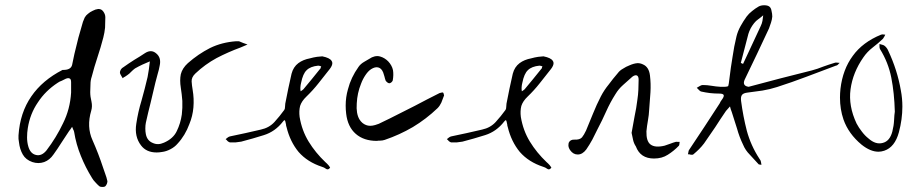

<svg xmlns="http://www.w3.org/2000/svg" viewBox="-20 -660 3541 745"><path d="M222.7 -388.7Q254.9 -387.7 259.8 -408.2Q264.6 -429.7 268.6 -450.2Q276.4 -482.4 284.2 -513.7Q293 -544.9 301.8 -575.2Q304.7 -583 308.6 -591.8Q313.5 -600.6 321.3 -606.4Q329.1 -613.3 339.8 -618.2Q350.6 -624 360.4 -625Q362.3 -625 363.3 -625Q374 -625 380.9 -615.2Q388.7 -604.5 388.7 -592.8Q388.7 -573.2 387.7 -552.7Q385.7 -533.2 380.9 -514.6Q371.1 -476.6 358.4 -438.5Q345.7 -400.4 335.9 -362.3Q331.1 -348.6 331.1 -333Q330.1 -317.4 330.1 -302.7Q330.1 -285.2 335 -265.6Q338.9 -247.1 334 -230.5Q315.4 -168 338.9 -116.2Q362.3 -63.5 379.9 -9.8Q383.8 2.9 388.7 15.6Q393.6 28.3 396.5 42Q397.5 43 396.5 44.9Q396.5 48.8 394.5 53.7Q391.6 60.5 387.7 63.5Q383.8 65.4 378.9 65.4Q377 65.4 376 65.4Q369.1 65.4 365.2 62.5Q356.4 54.7 349.6 46.9Q341.8 39.1 336.9 30.3Q311.5 -10.7 293.9 -54.7Q275.4 -99.6 267.6 -148.4Q266.6 -153.3 263.7 -158.2Q261.7 -163.1 259.8 -168Q256.8 -164.1 253.9 -159.2Q251 -155.3 248 -151.4Q232.4 -127.9 217.8 -105.5Q203.1 -82 187.5 -60.5Q172.9 -39.1 151.4 -31.2Q128.9 -23.4 105.5 -31.2Q80.1 -40 68.4 -60.5Q56.6 -81.1 53.7 -107.4Q52.7 -115.2 51.8 -121.1Q51.8 -127.9 51.8 -134.8Q51.8 -134.8 51.8 -134.8Q57.6 -222.7 101.6 -286.1Q144.5 -348.6 222.7 -388.7ZM255.9 -340.8Q255.9 -353.5 250 -355.5Q245.1 -358.4 235.4 -354.5Q227.5 -350.6 219.7 -346.7Q210.9 -343.8 204.1 -338.9Q156.2 -307.6 127 -262.7Q96.7 -218.8 87.9 -163.1Q85 -145.5 85 -127Q85 -108.4 89.8 -91.8Q97.7 -63.5 120.1 -58.6Q141.6 -53.7 160.2 -76.2Q198.2 -126 224.6 -181.6Q252 -236.3 255.9 -300.8Q255.9 -311.5 255.9 -321.3Q255.9 -331.1 255.9 -340.8Z M907.2 -500Q916 -496.1 923.8 -493.2Q932.6 -490.2 940.4 -487.3Q933.6 -484.4 926.8 -481.4Q918.9 -478.5 913.1 -475.6Q865.2 -458 820.3 -434.6Q775.4 -410.2 738.3 -375Q722.7 -360.4 723.6 -343.8Q724.6 -328.1 727.5 -311.5Q733.4 -277.3 730.5 -243.2Q727.5 -209 714.8 -178.7Q707 -157.2 695.3 -137.7Q683.6 -118.2 668.9 -102.5Q658.2 -89.8 641.6 -81.1Q625 -72.3 608.4 -70.3Q597.7 -68.4 587.9 -68.4Q547.9 -68.4 527.3 -95.7Q501 -129.9 508.8 -179.7Q515.6 -225.6 529.3 -270.5Q542 -315.4 552.7 -361.3Q555.7 -376 557.6 -390.6Q559.6 -406.2 561.5 -421.9Q546.9 -416 532.2 -409.2Q517.6 -402.3 503.9 -394.5Q496.1 -388.7 489.3 -381.8Q482.4 -374 473.6 -368.2Q469.7 -365.2 464.8 -362.3Q460 -360.4 456.1 -356.4Q453.1 -362.3 449.2 -368.2Q445.3 -374 445.3 -378.9Q445.3 -383.8 449.2 -390.6Q453.1 -396.5 459 -399.4Q479.5 -414.1 501 -427.7Q522.5 -440.4 543 -454.1Q567.4 -469.7 586.9 -452.1Q606.4 -435.5 599.6 -405.3Q596.7 -388.7 591.8 -373Q587.9 -356.4 583 -339.8Q574.2 -300.8 564.5 -261.7Q554.7 -223.6 545.9 -183.6Q543.9 -173.8 543.9 -161.1Q543.9 -149.4 545.9 -139.6Q550.8 -114.3 572.3 -105.5Q592.8 -95.7 616.2 -106.4Q652.3 -122.1 666 -151.4Q680.7 -181.6 685.5 -215.8Q688.5 -241.2 687.5 -268.6Q685.5 -294.9 681.6 -319.3Q676.8 -348.6 681.6 -372.1Q687.5 -395.5 709 -415Q749 -450.2 794.9 -473.6Q840.8 -496.1 896.5 -500Q899.4 -500 902.3 -500Q903.3 -500 904.3 -500Q906.2 -500 907.2 -500Z M1230.5 -441.4Q1222.7 -440.4 1210 -439.5Q1196.3 -437.5 1182.6 -433.6Q1156.2 -428.7 1137.7 -415Q1118.2 -400.4 1111.3 -374Q1104.5 -345.7 1098.6 -316.4Q1092.8 -287.1 1086.9 -257.8Q1085.9 -252 1085.9 -245.1Q1085.9 -237.3 1083 -233.4Q1065.4 -209 1044.9 -186.5Q1024.4 -164.1 992.2 -157.2Q961.9 -150.4 932.6 -143.6Q902.3 -137.7 873 -130.9Q868.2 -129.9 864.3 -127Q859.4 -123 855.5 -120.1Q859.4 -117.2 863.3 -112.3Q868.2 -108.4 872.1 -107.4Q882.8 -107.4 893.6 -107.4Q905.3 -108.4 916 -110.4Q960.9 -122.1 1003.9 -135.7Q1047.9 -149.4 1078.1 -188.5Q1082 -194.3 1085 -193.4Q1086.9 -191.4 1087.9 -185.5Q1088.9 -181.6 1089.8 -176.8Q1089.8 -171.9 1091.8 -167Q1105.5 -110.4 1138.7 -70.3Q1172.9 -31.2 1229.5 -12.7Q1237.3 -10.7 1245.1 -4.9Q1248 -2.9 1251 -2.9Q1255.9 -2.9 1260.7 -8.8Q1261.7 -9.8 1254.9 -18.6Q1248 -26.4 1242.2 -31.2Q1204.1 -67.4 1177.7 -110.4Q1151.4 -153.3 1142.6 -206.1Q1139.6 -229.5 1144.5 -249Q1150.4 -267.6 1168.9 -285.2Q1194.3 -309.6 1215.8 -336.9Q1238.3 -365.2 1259.8 -392.6Q1269.5 -405.3 1269.5 -415Q1269.5 -419.9 1266.6 -423.8Q1259.8 -435.5 1230.5 -441.4ZM1148.4 -338.9Q1155.3 -374 1169.9 -387.7Q1184.6 -402.3 1214.8 -405.3Q1217.8 -405.3 1220.7 -404.3Q1223.6 -403.3 1226.6 -402.3Q1224.6 -400.4 1224.6 -397.5Q1224.6 -394.5 1222.7 -393.6Q1206.1 -373 1189.5 -352.5Q1173.8 -333 1157.2 -313.5Q1155.3 -311.5 1152.3 -309.6Q1149.4 -307.6 1146.5 -305.7Q1146.5 -309.6 1145.5 -313.5Q1145.5 -316.4 1145.5 -320.3Q1145.5 -325.2 1146.5 -330.1Q1147.5 -335 1148.4 -338.9Z M1323.2 -218.8Q1321.3 -234.4 1321.3 -250Q1321.3 -283.2 1330.1 -313.5Q1341.8 -359.4 1371.1 -400.4Q1378.9 -412.1 1394.5 -420.9Q1409.2 -429.7 1422.9 -437.5Q1433.6 -442.4 1444.3 -442.4Q1450.2 -442.4 1456.1 -440.4Q1472.7 -435.5 1486.3 -421.9Q1501 -406.2 1504.9 -387.7Q1507.8 -369.1 1503.9 -347.7Q1502.9 -344.7 1499 -340.8Q1494.1 -336.9 1491.2 -336.9Q1487.3 -336.9 1483.4 -339.8Q1478.5 -343.8 1476.6 -346.7Q1473.6 -354.5 1471.7 -363.3Q1469.7 -371.1 1466.8 -378.9Q1460 -395.5 1447.3 -398.4Q1435.5 -401.4 1419.9 -391.6Q1408.2 -383.8 1398.4 -369.1Q1387.7 -353.5 1380.9 -335Q1366.2 -298.8 1364.3 -258.8Q1361.3 -218.8 1375 -196.3Q1384.8 -180.7 1400.4 -174.8Q1415 -168.9 1435.5 -174.8Q1450.2 -178.7 1463.9 -186.5Q1478.5 -193.4 1492.2 -200.2Q1541 -224.6 1588.9 -249Q1636.7 -274.4 1685.5 -298.8Q1688.5 -299.8 1693.4 -300.8Q1697.3 -301.8 1699.2 -300.8Q1701.2 -298.8 1702.1 -293.9Q1703.1 -291 1703.1 -289.1Q1703.1 -288.1 1702.1 -287.1Q1697.3 -274.4 1692.4 -261.7Q1686.5 -249 1677.7 -240.2Q1633.8 -198.2 1582 -167Q1530.3 -136.7 1472.7 -117.2Q1463.9 -114.3 1455.1 -114.3Q1446.3 -114.3 1442.4 -113.3Q1391.6 -113.3 1360.4 -140.6Q1329.1 -168 1323.2 -218.8Z M2088.9 -441.4Q2081.1 -440.4 2068.4 -439.5Q2054.7 -437.5 2041 -433.6Q2014.6 -428.7 1996.1 -415Q1976.6 -400.4 1969.7 -374Q1962.9 -345.7 1957 -316.4Q1951.2 -287.1 1945.3 -257.8Q1944.3 -252 1944.3 -245.1Q1944.3 -237.3 1941.4 -233.4Q1923.8 -209 1903.3 -186.5Q1882.8 -164.1 1850.6 -157.2Q1820.3 -150.4 1791 -143.6Q1760.7 -137.7 1731.4 -130.9Q1726.6 -129.9 1722.7 -127Q1717.8 -123 1713.9 -120.1Q1717.8 -117.2 1721.7 -112.3Q1726.6 -108.4 1730.5 -107.4Q1741.2 -107.4 1752 -107.4Q1763.7 -108.4 1774.4 -110.4Q1819.3 -122.1 1862.3 -135.7Q1906.2 -149.4 1936.5 -188.5Q1940.4 -194.3 1943.4 -193.4Q1945.3 -191.4 1946.3 -185.5Q1947.3 -181.6 1948.2 -176.8Q1948.2 -171.9 1950.2 -167Q1963.9 -110.4 1997.1 -70.3Q2031.2 -31.2 2087.9 -12.7Q2095.7 -10.7 2103.5 -4.9Q2106.4 -2.9 2109.4 -2.9Q2114.3 -2.9 2119.1 -8.8Q2120.1 -9.8 2113.3 -18.6Q2106.4 -26.4 2100.6 -31.2Q2062.5 -67.4 2036.1 -110.4Q2009.8 -153.3 2001 -206.1Q1998 -229.5 2002.9 -249Q2008.8 -267.6 2027.3 -285.2Q2052.7 -309.6 2074.2 -336.9Q2096.7 -365.2 2118.2 -392.6Q2127.9 -405.3 2127.9 -415Q2127.9 -419.9 2125 -423.8Q2118.2 -435.5 2088.9 -441.4ZM2006.8 -338.9Q2013.7 -374 2028.3 -387.7Q2043 -402.3 2073.2 -405.3Q2076.2 -405.3 2079.1 -404.3Q2082 -403.3 2085 -402.3Q2083 -400.4 2083 -397.5Q2083 -394.5 2081.1 -393.6Q2064.5 -373 2047.9 -352.5Q2032.2 -333 2015.6 -313.5Q2013.7 -311.5 2010.7 -309.6Q2007.8 -307.6 2004.9 -305.7Q2004.9 -309.6 2003.9 -313.5Q2003.9 -316.4 2003.9 -320.3Q2003.9 -325.2 2004.9 -330.1Q2005.9 -335 2006.8 -338.9Z M2453.1 -272.5Q2456.1 -292 2457 -311.5Q2458 -331.1 2458 -350.6Q2458 -364.3 2451.2 -367.2Q2444.3 -370.1 2433.6 -362.3Q2416 -346.7 2397.5 -330.1Q2379.9 -314.5 2368.2 -294.9Q2347.7 -262.7 2332 -227.5Q2316.4 -192.4 2298.8 -159.2Q2289.1 -138.7 2278.3 -118.2Q2267.6 -98.6 2254.9 -80.1Q2240.2 -60.5 2221.7 -60.5Q2204.1 -60.5 2192.4 -77.1Q2185.5 -86.9 2185.5 -96.7Q2185.5 -101.6 2186.5 -105.5Q2192.4 -119.1 2209 -118.2Q2229.5 -117.2 2238.3 -127Q2246.1 -136.7 2253.9 -153.3Q2267.6 -186.5 2281.2 -219.7Q2294.9 -253.9 2311.5 -286.1Q2324.2 -310.5 2341.8 -332Q2358.4 -354.5 2377 -376Q2384.8 -386.7 2397.5 -393.6Q2409.2 -401.4 2421.9 -406.2Q2439.5 -414.1 2454.1 -415Q2464.8 -415 2474.6 -410.2Q2498 -400.4 2502 -367.2Q2505.9 -335 2503.9 -301.8Q2502 -268.6 2499 -235.4Q2498 -213.9 2494.1 -192.4Q2490.2 -170.9 2488.3 -150.4Q2487.3 -112.3 2503.9 -99.6Q2521.5 -85.9 2558.6 -94.7Q2570.3 -98.6 2581.1 -102.5Q2590.8 -106.4 2601.6 -109.4Q2605.5 -110.4 2609.4 -109.4Q2613.3 -109.4 2617.2 -109.4Q2616.2 -105.5 2616.2 -101.6Q2616.2 -97.7 2614.3 -94.7Q2594.7 -74.2 2571.3 -59.6Q2548.8 -44.9 2517.6 -44.9Q2491.2 -44.9 2473.6 -56.6Q2456.1 -68.4 2447.3 -91.8Q2439.5 -103.5 2436.5 -117.2Q2433.6 -131.8 2430.7 -144.5Q2436.5 -177.7 2442.4 -209Q2449.2 -240.2 2453.1 -272.5Z M3129.9 -386.7Q3152.3 -392.6 3173.8 -401.4Q3195.3 -409.2 3217.8 -416Q3222.7 -418 3227.5 -417Q3232.4 -416 3238.3 -416Q3234.4 -413.1 3231.4 -409.2Q3227.5 -405.3 3223.6 -405.3Q3167 -383.8 3109.4 -362.3Q3052.7 -340.8 2995.1 -322.3Q2967.8 -313.5 2938.5 -308.6Q2909.2 -304.7 2880.9 -300.8Q2864.3 -298.8 2859.4 -292Q2853.5 -285.2 2855.5 -268.6Q2863.3 -209 2877.9 -152.3Q2893.6 -94.7 2926.8 -43.9Q2928.7 -41 2930.7 -38.1Q2931.6 -35.2 2932.6 -32.2Q2933.6 -29.3 2933.6 -26.4Q2933.6 -23.4 2934.6 -20.5Q2931.6 -21.5 2927.7 -21.5Q2923.8 -21.5 2922.9 -23.4Q2907.2 -41 2889.6 -59.6Q2872.1 -77.1 2863.3 -98.6Q2848.6 -128.9 2839.8 -161.1Q2830.1 -193.4 2819.3 -225.6Q2817.4 -231.4 2815.4 -236.3Q2814.5 -241.2 2812.5 -247.1Q2808.6 -242.2 2804.7 -238.3Q2800.8 -234.4 2796.9 -229.5Q2775.4 -198.2 2754.9 -166Q2733.4 -133.8 2711.9 -103.5Q2703.1 -91.8 2692.4 -81.1Q2682.6 -71.3 2670.9 -61.5Q2668 -58.6 2661.1 -59.6Q2655.3 -61.5 2649.4 -61.5Q2650.4 -66.4 2651.4 -71.3Q2651.4 -75.2 2654.3 -79.1Q2683.6 -124 2713.9 -168.9Q2743.2 -213.9 2772.5 -258.8Q2774.4 -262.7 2776.4 -266.6Q2778.3 -269.5 2781.2 -273.4Q2790 -285.2 2788.1 -291Q2786.1 -296.9 2770.5 -296.9Q2752.9 -296.9 2735.4 -298.8Q2718.8 -300.8 2701.2 -304.7Q2696.3 -305.7 2692.4 -310.5Q2687.5 -315.4 2683.6 -319.3Q2689.5 -322.3 2695.3 -326.2Q2701.2 -330.1 2707 -330.1Q2723.6 -330.1 2741.2 -327.1Q2757.8 -324.2 2775.4 -323.2Q2802.7 -322.3 2805.7 -326.2Q2807.6 -330.1 2810.5 -356.4Q2815.4 -397.5 2822.3 -438.5Q2828.1 -479.5 2837.9 -519.5Q2842.8 -539.1 2853.5 -558.6Q2864.3 -578.1 2877 -595.7Q2885.7 -607.4 2898.4 -617.2Q2910.2 -627 2923.8 -634.8Q2932.6 -639.6 2945.3 -639.6Q2958 -639.6 2964.8 -634.8Q2971.7 -629.9 2973.6 -618.2Q2976.6 -606.4 2976.6 -595.7Q2975.6 -584 2971.7 -572.3Q2967.8 -560.5 2963.9 -549.8Q2941.4 -501 2918 -452.1Q2894.5 -404.3 2872.1 -356.4Q2864.3 -341.8 2867.2 -334Q2870.1 -325.2 2884.8 -323.2Q2945.3 -339.8 3006.8 -355.5Q3069.3 -371.1 3129.9 -386.7ZM2863.3 -412.1Q2879.9 -448.2 2897.5 -485.4Q2914.1 -521.5 2931.6 -558.6Q2936.5 -568.4 2938.5 -579.1Q2940.4 -589.8 2941.4 -600.6Q2932.6 -592.8 2922.9 -585.9Q2913.1 -579.1 2906.2 -570.3Q2898.4 -560.5 2892.6 -549.8Q2886.7 -538.1 2883.8 -528.3Q2876 -500 2869.1 -471.7Q2861.3 -443.4 2854.5 -416Q2856.4 -415 2858.4 -414.1Q2861.3 -413.1 2863.3 -412.1Z M3394.5 -469.7Q3392.6 -473.6 3392.6 -479.5Q3392.6 -485.4 3392.6 -489.3Q3398.4 -487.3 3403.3 -486.3Q3408.2 -485.4 3412.1 -482.4Q3416 -479.5 3419.9 -474.6Q3423.8 -469.7 3425.8 -464.8Q3461.9 -388.7 3475.6 -308.6Q3481.4 -278.3 3481.4 -246.1Q3481.4 -197.3 3467.8 -146.5Q3452.1 -88.9 3411.1 -75.2Q3399.4 -71.3 3388.7 -71.3Q3357.4 -71.3 3323.2 -98.6Q3272.5 -140.6 3252.9 -196.3Q3239.3 -236.3 3239.3 -281.2Q3239.3 -297.9 3241.2 -315.4Q3250 -390.6 3289.1 -443.4Q3327.1 -496.1 3398.4 -525.4Q3400.4 -526.4 3403.3 -526.4Q3405.3 -526.4 3406.2 -526.4Q3411.1 -525.4 3415 -525.4Q3413.1 -521.5 3411.1 -517.6Q3409.2 -513.7 3406.2 -509.8Q3387.7 -492.2 3366.2 -475.6Q3344.7 -459 3330.1 -437.5Q3289.1 -378.9 3280.3 -313.5Q3271.5 -249 3303.7 -180.7Q3312.5 -164.1 3324.2 -149.4Q3335.9 -133.8 3349.6 -123Q3377.9 -97.7 3405.3 -105.5Q3432.6 -112.3 3442.4 -149.4Q3448.2 -171.9 3449.2 -193.4Q3450.2 -215.8 3452.1 -226.6Q3450.2 -298.8 3438.5 -358.4Q3426.8 -418 3394.5 -469.7Z"/></svg>

Font: Yuremane_body
Style: Regular
Weight: 400
Version: Version 1.0